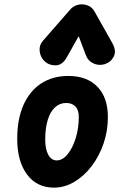

<svg xmlns="http://www.w3.org/2000/svg" viewBox="-20 -855 552 881"><path d="M227.5 6Q149 6 104 -54.5Q59 -115 59 -218Q59 -308 87.5 -372.8Q116 -437.5 168.8 -472Q221.5 -506.5 293.5 -506.5Q378.5 -506.5 426.8 -457.2Q475 -408 475 -317.5Q475 -253.5 454.8 -195.2Q434.5 -137 399.8 -91.8Q365 -46.5 320.5 -20.2Q276 6 227.5 6ZM187.5 -214Q187.5 -170 201.8 -144.5Q216 -119 240 -119Q267 -119 290 -147Q313 -175 327.2 -220.5Q341.5 -266 341.5 -318.5Q341.5 -351 325.8 -366.8Q310 -382.5 283.5 -382.5Q254.5 -382.5 232.8 -362.8Q211 -343 199.2 -305.2Q187.5 -267.5 187.5 -214ZM460.5 -560.5Q433.5 -552.5 408.8 -564Q384 -575.5 374.5 -600.5L341 -689L287 -593Q267 -556.5 237 -555.2Q207 -554 185.5 -573Q165 -592.5 162 -620Q159 -647.5 177.5 -668.5L302 -811Q313 -823.5 326.8 -829.2Q340.5 -835 354.5 -835Q371.5 -835 387.2 -828Q403 -821 413.5 -802.5L495 -658Q515.5 -621.5 501.8 -595.2Q488 -569 460.5 -560.5Z"/></svg>

Font: Edu VIC WA NT Hand Pre
Style: Regular
Weight: 400
Designer: Tina and Corey Anderson, Eben Sorkin, Mirko Velimirovic
Foundry: Google for Education
Version: Version 1.000